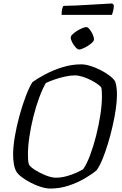

<svg xmlns="http://www.w3.org/2000/svg" viewBox="-20 -1093 708 1113"><path d="M272 0Q247 0 217 -9.5Q187 -19 158 -34Q129 -49 106.5 -66Q84 -83 75 -98Q65 -116 60.5 -141.5Q56 -167 56 -197Q56 -242 66 -301.5Q76 -361 93 -422.5Q110 -484 129.5 -535.5Q149 -587 168 -617Q197 -638 242 -662Q287 -686 341 -703Q395 -720 451 -720Q474 -720 503.5 -711Q533 -702 561.5 -687.5Q590 -673 613 -656Q636 -639 647 -622Q653 -606 655.5 -585.5Q658 -565 658 -544Q658 -507 651 -459Q644 -411 632 -359Q620 -307 605 -258Q590 -209 573.5 -169Q557 -129 540 -106Q513 -83 471 -58.5Q429 -34 378 -17Q327 0 272 0ZM305 -63Q334 -63 365.5 -71.5Q397 -80 423 -92Q449 -104 462 -112Q483 -142 502.5 -194Q522 -246 537.5 -307.5Q553 -369 562 -428.5Q571 -488 571 -534Q571 -563 568 -584Q564 -592 547.5 -604Q531 -616 508 -628Q485 -640 459.5 -648Q434 -656 413 -656Q387 -656 356 -649Q325 -642 296 -632Q267 -622 246 -612Q227 -580 208 -529Q189 -478 174 -418.5Q159 -359 150.5 -301.5Q142 -244 142 -199Q142 -180 143 -165Q144 -150 148 -139Q157 -124 185 -106.5Q213 -89 246 -76Q279 -63 305 -63ZM438 -806Q430 -806 418.5 -818.5Q407 -831 398.5 -847.5Q390 -864 390 -875Q390 -884 401 -894.5Q412 -905 427.5 -914.5Q443 -924 457.5 -930Q472 -936 480 -936Q489 -936 499.5 -923Q510 -910 517.5 -893Q525 -876 525 -865Q525 -854 507.5 -840Q490 -826 469.5 -816Q449 -806 438 -806ZM337 -1007Q337 -1028 340.5 -1041.5Q344 -1055 348 -1059Q377 -1059 417.5 -1061Q458 -1063 500.5 -1065.5Q543 -1068 577.5 -1070Q612 -1072 630 -1073L640 -1064Q640 -1046 636 -1030Q632 -1014 629 -1007Z"/></svg>

Font: Texturina Light
Style: Italic
Weight: 300
Italic angle: -11°
Designer: Guillermo Torres Carreño
Foundry: Omnibus-Type
Version: Version 1.002; ttfautohint (v1.8.3)